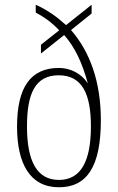

<svg xmlns="http://www.w3.org/2000/svg" viewBox="-20 -781 497 811"><path d="M229 10C347 10 406 -77 406 -273C406 -434 361 -561 280 -654L367 -724V-761L259 -675C218 -712 181 -738 131 -761V-728C168 -708 199 -686 230 -653L153 -592V-555L251 -633C297 -581 327 -516 351 -429C323 -471 277 -494 229 -494C111 -494 52 -415 52 -246C52 -91 106 10 229 10ZM229 -21C136 -21 94 -100 94 -247C94 -383 127 -463 228 -463C329 -463 364 -381 364 -247C364 -99 321 -21 229 -21Z"/></svg>

Font: Noto Serif Armenian Condensed ExtraLight
Style: Regular
Weight: 200
Width: 3
Designer: Monotype Design Team
Foundry: Monotype Imaging Inc.
Version: Version 2.008